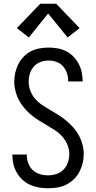

<svg xmlns="http://www.w3.org/2000/svg" viewBox="-20 -997 515 1025"><path d="M236 8Q212 8 188 4Q164 0 141.5 -10Q119 -20 101 -36.5Q83 -53 70.5 -74Q58 -95 52 -119Q46 -143 46 -168V-172H123V-169Q123 -147 131 -125.5Q139 -104 155 -89Q171 -74 192.5 -67.5Q214 -61 236 -61Q259 -61 281 -68Q303 -75 319 -91.5Q335 -108 342.5 -130Q350 -152 350 -175Q350 -200 340 -224Q330 -248 313 -267.5Q296 -287 274.5 -301Q253 -315 231 -328Q209 -341 187 -354.5Q165 -368 145.5 -384.5Q126 -401 109.5 -420.5Q93 -440 81 -462.5Q69 -485 62.5 -510.5Q56 -536 56 -561Q56 -585 61.5 -609Q67 -633 78 -654.5Q89 -676 106 -694Q123 -712 144.5 -723Q166 -734 190 -738.5Q214 -743 239 -743Q262 -743 286 -739Q310 -735 331.5 -724.5Q353 -714 370 -697Q387 -680 398.5 -659Q410 -638 415.5 -614.5Q421 -591 421 -567V-562H344V-565Q344 -587 337 -607.5Q330 -628 315.5 -644Q301 -660 280.5 -667Q260 -674 239 -674Q217 -674 196 -666Q175 -658 160.5 -641.5Q146 -625 139.5 -604Q133 -583 133 -561Q133 -535 142.5 -511Q152 -487 169 -468Q186 -449 208 -434.5Q230 -420 252 -407.5Q274 -395 295.5 -381Q317 -367 336.5 -350.5Q356 -334 373 -314.5Q390 -295 402 -272.5Q414 -250 420.5 -225Q427 -200 427 -174Q427 -149 421 -125Q415 -101 403.5 -79Q392 -57 373.5 -39.5Q355 -22 333 -11Q311 0 286 4Q261 8 236 8ZM134 -797 70 -847 195 -977H280L405 -847L341 -797L237 -925Z"/></svg>

Font: Iosevka QP
Style: Regular
Weight: 400
Designer: Belleve Invis
Foundry: Belleve Invis
Version: Version 20.0.0; ttfautohint (v1.8.4)